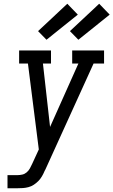

<svg xmlns="http://www.w3.org/2000/svg" viewBox="-20 -1004 605 1024"><path d="M20 0V-70H73Q86 -70 99 -73Q112 -76 122.5 -85Q133 -94 139.5 -106Q146 -118 152 -131L187 -207L129 -665H82V-735H252V-665H209L247 -327L398 -665H365V-735H535V-665H479L223 -102Q221 -99 220 -96Q219 -93 217 -91V-90Q211 -76 203 -62.5Q195 -49 184 -38Q173 -27 160 -18.5Q147 -10 132 -6Q117 -2 102.5 -1Q88 0 73 0ZM398 -792 353 -838 509 -984 565 -926ZM228 -792 183 -838 339 -984 395 -926Z"/></svg>

Font: Iosevka Gothic
Style: Italic
Weight: 400
Italic angle: -9°
Monospace: yes
Designer: Belleve Invis
Foundry: Belleve Invis
Version: Version 15.5.1; ttfautohint (v1.8.4)